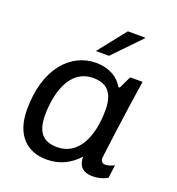

<svg xmlns="http://www.w3.org/2000/svg" viewBox="-132 -827 871 945"><g transform="rotate(20 303.5 -355.0)"><path d="M467 -720H377L262 -575H331L467 -716ZM284 -521C153 -521 42 -405 42 -190C42 -52 116 10 216 10C285 10 338 -18 381 -65C381 -24 398 10 457 10C493 10 521 -2 534 -10L543 -79C532 -72 511 -65 496 -65C483 -65 472 -73 472 -92C472 -95 502 -332 530 -511H465L434 -446H427C403 -490 353 -521 284 -521ZM297 -446C362 -446 406 -414 406 -318C406 -179 356 -65 244 -65C177 -65 135 -97 135 -193C135 -295 166 -446 297 -446Z"/></g></svg>

Font: Chivo
Style: Italic
Weight: 400
Italic angle: -8°
Designer: Hector Gatti
Foundry: Omnibus-Type
Version: Version 1.003;PS 001.003;hotconv 1.0.70;makeotf.lib2.5.58329